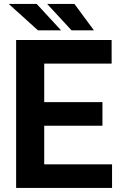

<svg xmlns="http://www.w3.org/2000/svg" viewBox="-20 -924 620 944"><path d="M530.9 -116.1V0H59.3V-727.3H528.8V-611.2H197.4V-421.9H483.7V-305.8H197.4V-116.1ZM280.2 -774.9H166.5L23.1 -904.5H160.5ZM441.8 -774.9H331.7L212 -904.5H345.9Z"/></svg>

Font: Interface
Style: Bold
Weight: 700
Designer: Rasmus Andersson
Foundry: rsms
Version: Version 1.8